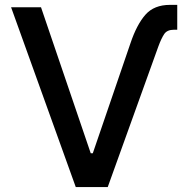

<svg xmlns="http://www.w3.org/2000/svg" viewBox="-20 -757 762 777"><path d="M507.8 -581.5Q533.2 -657.2 568.4 -697.3Q603.5 -737.3 668 -737.3H697.3V-636.7H684.1Q656.2 -636.7 644.5 -619.1Q632.8 -601.6 620.6 -568.4L416 0H286.6L24.9 -727.5H146L347.2 -136.7H355.5Z"/></svg>

Font: Inter Medium
Style: Regular
Weight: 500
Designer: Rasmus Andersson
Foundry: rsms
Version: Version 4.001;git-9221beed3